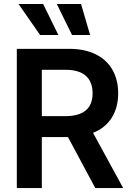

<svg xmlns="http://www.w3.org/2000/svg" viewBox="-20 -955 664 975"><path d="M65.4 -707H331.1Q410.6 -707 466.6 -679Q522.5 -650.9 551.3 -600.1Q580.1 -549.3 580.1 -481.4Q580.1 -409.2 547.6 -357.4Q515.1 -305.7 452.6 -280.3L605.5 0H463.9L325.2 -258.8H192.4V0H65.4ZM311.5 -365.2Q450.2 -365.2 450.2 -481.4Q450.2 -539.1 416 -569.8Q381.8 -600.6 311.5 -600.6H192.4V-365.2ZM74.2 -934.6H199.2L276.4 -777.3H183.6ZM268.6 -934.6H391.6L437.5 -777.3H345.7Z"/></svg>

Font: Pretendard JP SemiBold
Style: Regular
Weight: 600
Designer: Base glyphs from Inter by Rasmus Andersson; Hangeul glyphs from Noto Sans CJK(Source Han Sans) by Jang Soo-young and Kan
Foundry: Kil Hyung-jin
Version: Version 1.309